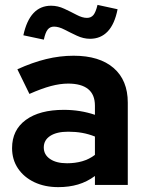

<svg xmlns="http://www.w3.org/2000/svg" viewBox="-20 -760 595 789"><path d="M219.6 9Q163.9 9 120.9 -11.4Q78 -31.9 53.8 -68Q29.6 -104.2 29.6 -151.3Q29.6 -225.9 86.1 -267.2Q142.6 -308.6 242.4 -308.6Q309.8 -308.6 370.1 -288.2V-325.6Q370.1 -371.3 342.2 -393.9Q314.3 -416.5 260 -416.5Q227.3 -416.5 189.1 -406.4Q150.9 -396.2 100.9 -374L51.4 -475.3Q113.3 -503.5 169.6 -517.2Q226 -531 282.8 -531Q388.5 -531 446.8 -480.7Q505.1 -430.3 505.1 -338.4V0H370.1V-36.8Q337.6 -12.8 300.6 -1.9Q263.7 9 219.6 9ZM159.9 -154Q159.9 -124.2 185.8 -106.6Q211.6 -89.1 255.5 -89.1Q289 -89.1 317.8 -97.3Q346.6 -105.6 370.1 -123.5V-198.9Q344.8 -209.1 317.7 -214Q290.6 -218.8 260.2 -218.8Q213.1 -218.8 186.5 -201.6Q159.9 -184.4 159.9 -154ZM160.2 -597.1 76 -615Q102.3 -736.5 190 -736.5Q217.7 -736.5 244.3 -724Q270.9 -711.6 294.6 -699.1Q318.3 -686.5 337.2 -686.5Q354.2 -686.5 364 -698.4Q373.7 -710.3 380.7 -739.9L463.2 -722Q451.1 -660.6 422.4 -630.6Q393.8 -600.6 349.9 -600.6Q323.2 -600.6 296.3 -613.1Q269.3 -625.7 245.5 -638.1Q221.6 -650.6 202 -650.6Q185.5 -650.6 175.8 -638.3Q166.2 -626 160.2 -597.1Z"/></svg>

Font: Red Hat Display
Style: Regular
Weight: 300
Designer: Pentagram, MCKL
Foundry: Pentagram, MCKL
Version: Version 1.023